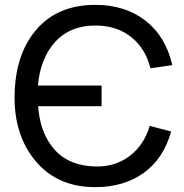

<svg xmlns="http://www.w3.org/2000/svg" viewBox="-20 -755 759 790"><path d="M372 15Q217 15 127.5 -91Q38 -197 40 -360Q42 -531 129.5 -633Q217 -735 372 -735Q495 -735 578.5 -670Q662 -605 689 -487L599 -474Q579 -555 520.5 -602Q462 -649 376 -650Q270 -651 208 -583.5Q146 -516 136 -403H398V-318H137Q144 -218 192 -155Q252 -72 376 -70Q456 -69 514.5 -114Q573 -159 596 -237L684 -214Q654 -104 572.5 -44.5Q491 15 372 15Z"/></svg>

Font: Manrope Medium
Style: Medium
Weight: 500
Designer: Mikhail Sharanda
Foundry: Mikhail Sharanda
Version: Version 4.000;hotconv 1.0.109;makeotfexe 2.5.65596